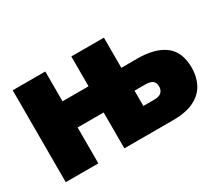

<svg xmlns="http://www.w3.org/2000/svg" viewBox="-100 -744 1090 959"><g transform="rotate(-30 445.0 -265.0)"><path d="M42 0V-530H230V-358H380V-530H568V-356H660Q762 -356 817.5 -314Q873 -272 873 -181Q873 -130 852 -89Q831 -48 784 -24Q737 0 660 0H380V-207H230V0ZM568 -136H632Q659 -136 672 -148Q685 -160 685 -181Q685 -204 671.5 -214Q658 -224 632 -224H568Z"/></g></svg>

Font: Golos Text ExtraBold
Style: Regular
Weight: 800
Designer: A.Korolkova, Vitaly Kuzmin
Foundry: ParaType Ltd
Version: Version 2.004